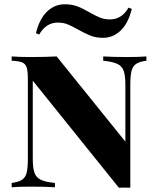

<svg xmlns="http://www.w3.org/2000/svg" viewBox="-20 -870 730 892"><path d="M34.7 0ZM396 -812.5Q425.3 -795.9 445.6 -787.8Q465.8 -779.8 490.7 -779.8Q545.9 -779.8 577.1 -834.5L592.3 -828.6Q576.2 -762.2 540.8 -728.3Q505.4 -694.3 459 -694.3Q426.3 -694.3 401.1 -704.1Q376 -713.9 343.3 -732.4Q314 -749 293.7 -757.1Q273.4 -765.1 248.5 -765.1Q193.8 -765.1 162.1 -709.5L147 -715.8Q163.1 -782.2 198.5 -816.2Q233.9 -850.1 280.8 -850.1Q313.5 -850.1 338.9 -840.6Q364.3 -831.1 396 -812.5ZM585.4 -474.1V2Q576.7 1.5 559.1 1.5Q541 1.5 532.2 2L132.3 -495.1V-133.8Q132.3 -89.4 140.1 -67.4Q147.9 -45.4 169.4 -34.9Q190.9 -24.4 235.4 -20V0Q191.4 -2.9 121.1 -2.9Q65.9 -2.9 34.2 0V-20Q66.9 -24.4 82.5 -34.9Q98.1 -45.4 103.8 -67.4Q109.4 -89.4 109.4 -133.8V-502Q109.4 -539.6 103.8 -556.6Q98.1 -573.7 83 -580.1Q67.9 -586.4 34.2 -587.9V-607.9Q65.9 -605 121.1 -605Q192.4 -605 243.2 -607.9L562.5 -211.9V-474.1Q562.5 -518.6 554.7 -540.5Q546.9 -562.5 525.4 -573Q503.9 -583.5 459.5 -587.9V-607.9Q503.4 -605 573.2 -605Q629.4 -605 660.2 -607.9V-587.9Q627.4 -583.5 612.1 -573Q596.7 -562.5 591.1 -540.5Q585.4 -518.6 585.4 -474.1Z"/></svg>

Font: TypoPRO Playfair Display SC
Style: Bold
Weight: 700
Designer: Claus Eggers Sørensen
Foundry: Claus Eggers Sørensen
Version: Version 1.004;PS 001.004;hotconv 1.0.70;makeotf.lib2.5.58329